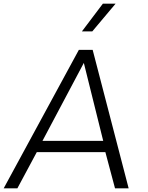

<svg xmlns="http://www.w3.org/2000/svg" viewBox="-41 -1020 802 1040"><path d="M459 -850.1H402.8L516.1 -1000H585ZM529.8 -195.8H158.2L53.2 0H-21L386.2 -750H460.9L655.8 0H582ZM518.1 -256.8 413.1 -679.2 189 -256.8Z"/></svg>

Font: Oakes Grotesk
Style: Light Italic
Weight: 300
Designer: Samuel Oakes
Foundry: Samuel Oakes
Version: Version 1.0 | wf-rip DC20170320